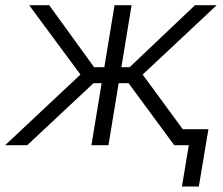

<svg xmlns="http://www.w3.org/2000/svg" viewBox="-41 -549 842 726"><path d="M-21.5 0 263.2 -267.1 69.3 -529.3H145L314.9 -294.9H353.5L392.1 -529.3H456.5L418 -294.9H449.2L696.3 -529.3H778.3L498.5 -267.1L694.3 0H617.7L445.3 -234.4H407.7L369.1 0H304.7L343.3 -234.4H312.5L62 0ZM647 156.2 672.9 0H630.9L640.6 -60.5H747.1L710.9 156.2Z"/></svg>

Font: Inter 24pt Light
Style: Italic
Weight: 300
Italic angle: -9.3988°
Designer: Rasmus Andersson
Foundry: rsms
Version: Version 4.001;git-66647c0bb